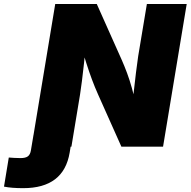

<svg xmlns="http://www.w3.org/2000/svg" viewBox="-161 -748 972 979"><path d="M-140.6 203.6 -116.2 55.2Q-103.5 56.2 -88.6 57.1Q-73.7 58.1 -56.6 58.1Q-30.8 58.1 -18.8 49.1Q-6.8 40 -3.4 18.6L9.8 -60.1H209L194.3 29.8Q179.2 120.6 119.9 166Q60.5 211.4 -42.5 211.4Q-71.3 211.4 -96.4 209.5Q-121.6 207.5 -140.6 203.6ZM0 0 120.6 -727.5H332.5L460 -441.9Q473.6 -411.1 486.8 -375.7Q500 -340.3 511.7 -298.3Q523.4 -256.3 533.7 -205.6L511.2 -187Q515.1 -226.6 520.8 -278.1Q526.4 -329.6 532.5 -378.9Q538.6 -428.2 543.5 -460.9L587.9 -727.5H791L670.4 0H458L339.4 -265.6Q322.3 -303.7 307.9 -342.5Q293.5 -381.3 279.3 -425.8Q265.1 -470.2 249.5 -524.9L277.3 -528.8Q272.9 -477.5 267.6 -427.2Q262.2 -377 256.8 -335Q251.5 -293 247.1 -265.6L203.1 0Z"/></svg>

Font: Inter 20pt Black
Style: Italic
Weight: 900
Italic angle: -9.3988°
Version: Version 4.001;git-66647c0bb